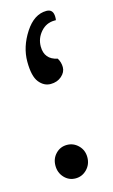

<svg xmlns="http://www.w3.org/2000/svg" viewBox="-101 -664 414 704"><g transform="rotate(-15 106.0 -312.5)"><path d="M96.2 -128.9Q121.1 -128.9 139.2 -110.8Q157.2 -92.8 157.2 -65.9Q157.2 -39.1 139.2 -20.5Q121.1 -2 96.2 -2Q70.8 -2 53.5 -20.5Q36.1 -39.1 36.1 -65.9Q36.1 -92.8 53.5 -110.8Q70.8 -128.9 96.2 -128.9ZM97.2 -502Q97.2 -453.1 146 -442.9Q155.8 -426.8 155.8 -408.2Q155.8 -389.2 138.9 -374.5Q122.1 -359.9 97.2 -359.9Q71.8 -359.9 53.5 -382.8Q35.2 -405.8 35.2 -461.4Q35.2 -517.1 69.6 -570.1Q104 -623 150.9 -623Q176.8 -623 176.8 -592.8Q176.8 -585 175.8 -581.1H170.9Q139.2 -581.1 118.2 -557.1Q97.2 -533.2 97.2 -502Z"/></g></svg>

Font: Sukar
Style: Regular
Weight: 400
Designer: Dario Muhafara - Ghiath Alsory
Foundry: Dario Muhafara - Ghiath Alsory
Version: Version 1.00 March 17, 2016, initial release